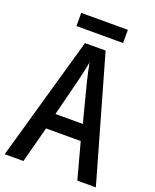

<svg xmlns="http://www.w3.org/2000/svg" viewBox="-157 -952 840 1041"><g transform="rotate(20 263.0 -431.0)"><path d="M419 0 363 -208H163L108 0H0L203 -715H322L526 0ZM286 -516Q280 -542 273 -572Q266 -602 262 -625Q258 -600 251 -570Q244 -540 239 -517L184 -299H342ZM397 -862V-786H128V-862Z"/></g></svg>

Font: Noto Sans Malayalam Condensed Medium
Style: Regular
Weight: 500
Width: 3
Designer: Jelle Bosma - Monotype Design Team
Foundry: Monotype Imaging Inc.
Version: Version 2.104; ttfautohint (v1.8.4.7-5d5b)